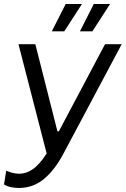

<svg xmlns="http://www.w3.org/2000/svg" viewBox="-38 -740 626 956"><path d="M-18 178 -7 110Q29 125 56 125Q101 125 138.5 92Q176 59 209 -1L202 54L54 -520H138L248 -86H255L485 -520H568L279 23Q236 105 181.5 150.5Q127 196 56 196Q37 196 17 192Q-3 188 -18 178ZM289 -720H370L282 -584H220ZM429 -720H510L422 -584H360Z"/></svg>

Font: Fixel Italic Variable 20240409 Display Thin
Style: Italic
Weight: 100
Italic angle: -10°
Designer: AlfaBravo + MacPaw
Foundry: Kyrylo Tkachov, Marchela Mozhyna, Serhii Makarenko, Maria Weinstein, Zakhar Kryvoshyya
Version: Version 1.211;Glyphs 3.2 (3225)